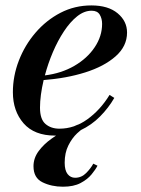

<svg xmlns="http://www.w3.org/2000/svg" viewBox="-20 -490 519 708"><path d="M339.5 121Q332.5 135 317.5 153.2Q302.5 171.5 277 185Q251.5 198.5 212 198.5Q170 198.5 136.8 182.2Q103.5 166 103.5 123Q103.5 93 122.5 67.2Q141.5 41.5 170.8 20.8Q200 0 232.2 -15.2Q264.5 -30.5 291 -39L298.5 -25Q283 -16 264.2 1.8Q245.5 19.5 232 46.5Q218.5 73.5 218.5 110Q218.5 138 229.2 151.8Q240 165.5 257 165.5Q280.5 165.5 297.8 148Q315 130.5 324 113.5ZM127.5 -93Q127.5 -50 147.8 -32.8Q168 -15.5 199 -15.5Q254 -15.5 302 -50Q350 -84.5 384 -140L401.5 -129Q380.5 -92.5 349.2 -60.8Q318 -29 276.5 -9.5Q235 10 183 10Q106.5 10 67 -35.2Q27.5 -80.5 27.5 -150Q27.5 -209.5 49.5 -266.5Q71.5 -323.5 111 -369.5Q150.5 -415.5 203 -442.8Q255.5 -470 317 -470Q379 -470 413.8 -441Q448.5 -412 448.5 -370Q448.5 -319.5 406.2 -282.2Q364 -245 294.2 -223Q224.5 -201 141 -195Q127.5 -137.5 127.5 -93ZM318 -450.5Q290.5 -450.5 264.5 -429.8Q238.5 -409 215.8 -374.5Q193 -340 175 -297.8Q157 -255.5 145.5 -212Q206.5 -219.5 254.2 -247.2Q302 -275 329.2 -315.8Q356.5 -356.5 356.5 -402Q356.5 -421.5 347.8 -436Q339 -450.5 318 -450.5Z"/></svg>

Font: Bodoni* 11pt Medium
Style: Italic
Weight: 500
Italic angle: -13°
Version: Version 2.3